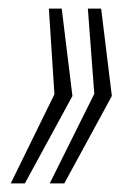

<svg xmlns="http://www.w3.org/2000/svg" viewBox="-20 -530 282 448"><path d="M5 -102 107 -310 94 -510H124L149 -306L38 -102ZM96 -102 200 -311 185 -510H216L241 -306L130 -102Z"/></svg>

Font: Saira Ultra Condensed ExLight
Style: Italic
Weight: 200
Width: 1
Italic angle: -12°
Designer: Hector Gatti with collaboration of the Omnibus-Type team
Foundry: Omnibus-Type
Version: Version 1.001; ttfautohint (v1.8)